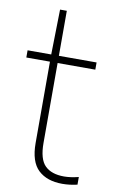

<svg xmlns="http://www.w3.org/2000/svg" viewBox="-86 -785 494 840"><g transform="rotate(10 161.0 -365.5)"><path d="M252.5 9Q184.5 9 145.8 -27.2Q107 -63.5 107 -147V-508H2V-540H107L111 -740H141V-540H308.5V-508H141V-153Q141 -81 169.8 -52.5Q198.5 -24 254.5 -24Q283 -24 319 -33V1Q285 9 252.5 9Z"/></g></svg>

Font: Encode Sans Semi Condensed Thin
Style: Regular
Weight: 100
Width: 4
Designer: Multiple Designers
Foundry: Impallari Type
Version: Version 3.000; ttfautohint (v1.8.3) -l 8 -r 50 -G 200 -x 14 